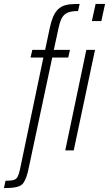

<svg xmlns="http://www.w3.org/2000/svg" viewBox="-92 -763 553 974"><path d="M-72 191 -64 154Q-37 154 -23 150Q-9 146 -2.5 133.5Q4 121 9 98L128 -471H63L72 -510H137L160 -619Q167 -652 176 -674Q185 -696 197 -710Q209 -724 225.5 -731.5Q242 -739 263 -741Q284 -743 312 -743L304 -707Q272 -707 253 -699.5Q234 -692 223.5 -674.5Q213 -657 206 -625L181 -510H263L254 -471H173L55 83Q49 114 42 133.5Q35 153 27 164.5Q19 176 5.5 181.5Q-8 187 -26.5 189Q-45 191 -72 191ZM374 -656 393 -743H441L422 -656ZM239 0 346 -510H390L282 0Z"/></svg>

Font: Saira Condensed ExtraLight
Style: Italic
Weight: 250
Width: 3
Italic angle: -12°
Designer: Hector Gatti with collaboration of the Omnibus-Type team
Foundry: Omnibus-Type
Version: Version 1.101